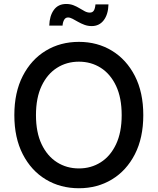

<svg xmlns="http://www.w3.org/2000/svg" viewBox="-20 -951 805 980"><path d="M382.8 9.8Q288.1 9.8 213.6 -35.2Q139.2 -80.1 96.2 -163.8Q53.2 -247.6 53.2 -363.3Q53.2 -479.5 96.2 -563.2Q139.2 -647 213.6 -692.1Q288.1 -737.3 382.8 -737.3Q477.1 -737.3 551.3 -692.1Q625.5 -647 668.5 -563.2Q711.4 -479.5 711.4 -363.3Q711.4 -247.6 668.5 -163.8Q625.5 -80.1 551.3 -35.2Q477.1 9.8 382.8 9.8ZM382.8 -91.3Q444.8 -91.3 494.1 -122.6Q543.5 -153.8 572.3 -214.6Q601.1 -275.4 601.1 -363.3Q601.1 -452.1 572.3 -512.9Q543.5 -573.7 494.1 -605Q444.8 -636.2 382.8 -636.2Q320.3 -636.2 270.8 -604.7Q221.2 -573.2 192.4 -512.5Q163.6 -451.7 163.6 -363.3Q163.6 -275.4 192.4 -214.8Q221.2 -154.3 270.8 -122.8Q320.3 -91.3 382.8 -91.3ZM448.2 -817.9Q428.2 -817.9 410.6 -824.5Q393.1 -831.1 377.9 -839.8Q362.8 -848.6 350.1 -855.2Q337.4 -861.8 327.1 -861.8Q314 -861.8 307.1 -849.4Q300.3 -836.9 299.3 -820.3H231.4Q232.9 -870.1 254.9 -900.4Q276.9 -930.7 317.9 -930.7Q338.4 -930.7 355.2 -924.1Q372.1 -917.5 386.2 -908.7Q400.4 -899.9 413.1 -893.3Q425.8 -886.7 438.5 -886.7Q452.1 -886.7 458.7 -896.7Q465.3 -906.7 467.3 -928.7H533.7Q532.2 -877.4 509.5 -847.7Q486.8 -817.9 448.2 -817.9Z"/></svg>

Font: Inter 16pt Medium
Style: Regular
Weight: 500
Version: Version 4.001;git-66647c0bb